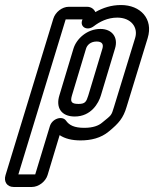

<svg xmlns="http://www.w3.org/2000/svg" viewBox="-53 -528 613 763"><path d="M273 -446C265 -420 294 -404 320 -424C342 -441 374 -458 413 -458C468 -458 497 -419 484 -377L400 -103C389 -67 391 -72 352 -40C339 -29 317 -20 282 -20C243 -20 222 -30 209 -49C194 -69 154 -57 145 -26L87 165H20L208 -451H275ZM293 -501H220C194 -501 167 -480 159 -454L-31 168C-39 194 -25 215 1 215H74C100 215 128 194 136 168L184 9C205 23 233 30 267 30C308 30 348 21 380 -6C419 -38 437 -59 450 -103L534 -377C557 -453 505 -508 428 -508C389 -508 356 -497 326 -480C321 -491 310 -501 293 -501ZM346 -413C293 -413 251 -374 239 -335L183 -149C168 -101 190 -65 244 -65C309 -65 339 -118 348 -149L404 -335C418 -380 392 -413 346 -413ZM331 -363C353 -363 359 -352 354 -335L298 -149C290 -124 286 -115 259 -115C229 -115 226 -125 233 -149L289 -335C293 -348 306 -363 331 -363Z"/></svg>

Font: DIN Rundschrift
Style: BreitKontKu
Weight: 400
Width: 7
Version: Version 1.027